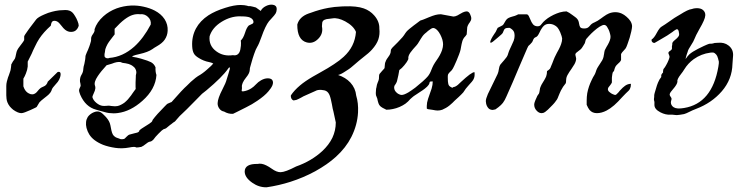

<svg xmlns="http://www.w3.org/2000/svg" viewBox="-20 -466 3180 818"><path d="M6.8 -99.6Q6.8 -108.9 9.3 -119.1Q10.7 -125.5 14.2 -136.2Q16.1 -141.1 17.6 -145Q22 -157.2 24.4 -165Q24.9 -167 25.4 -169.9Q26.4 -174.3 26.9 -179.7Q27.3 -183.1 27.8 -188Q27.8 -190.4 27.8 -190.9L34.7 -203.6Q35.6 -204.6 39.6 -210.4Q43 -215.8 43.5 -216.3Q44.4 -218.3 45.9 -223.6Q46.4 -226.1 47.4 -230.7Q48.3 -235.4 49.3 -239.3Q50.3 -243.7 50.8 -245.6Q52.7 -252 58.1 -260.3Q61 -264.6 67.4 -272.9Q70.8 -277.3 72.3 -279.3Q80.1 -289.1 83 -295.4V-311Q83 -312.5 86.9 -318.8Q90.8 -325.2 100.1 -337.9Q103 -341.8 107.9 -348.6Q117.2 -360.8 123.5 -369.1Q129.4 -377 134.3 -383.3Q138.2 -388.2 147 -393.6Q155.8 -398.9 168.5 -404.3Q185.5 -412.1 201.7 -416Q215.8 -419.9 232.4 -421.9Q249 -423.3 258.3 -423.3Q277.3 -423.3 288.1 -413.1Q293.5 -408.2 299.8 -397.5Q306.6 -386.7 310.5 -376Q315.4 -364.3 315.4 -356.4Q311.5 -343.3 302.2 -335.9Q294.4 -330.1 282.2 -330.1Q269 -330.1 257.3 -339.4Q250.5 -344.7 241.7 -356.4Q236.8 -362.8 233.9 -365.7Q224.1 -377.4 211.9 -377.4Q203.6 -377.4 200.2 -370.6Q198.2 -366.7 196.3 -356.4Q180.7 -342.3 168.9 -329.1Q156.7 -315.4 147 -300.8Q137.7 -286.6 128.9 -267.6Q122.6 -254.4 121.1 -251.5Q114.3 -234.9 109.9 -227.1Q108.9 -225.1 106.9 -221.2Q103 -213.9 99.6 -206.5Q98.6 -204.6 98.1 -203.6V-182.6Q96.7 -168.5 90.3 -152.8Q85.9 -141.1 79.6 -130.9V-98.1Q81.1 -93.3 83.5 -88.4Q86.9 -81.5 91.3 -76.7Q96.2 -71.3 102.1 -68.4Q109.4 -64 117.2 -64Q123.5 -64 128.9 -67.4Q132.3 -69.3 136.7 -73.7Q139.6 -77.1 142.1 -80.1Q146.5 -85.9 152.8 -90.8Q157.7 -94.2 164.1 -96.7Q168 -98.6 170.9 -100.1Q175.3 -103 177.7 -106.4Q181.2 -110.4 183.6 -118.2L224.6 -158.2Q224.6 -159.2 228 -159.7Q229 -159.7 229.5 -159.7Q231 -159.7 232.4 -159.7Q238.3 -158.7 238.3 -149.4Q238.3 -142.6 235.4 -134.8Q232.4 -126 226.1 -117.2Q222.2 -112.3 216.8 -106.4Q209.5 -98.6 206.1 -93.8Q202.1 -88.9 200.2 -83Q199.7 -81.1 198.7 -78.6Q195.8 -71.8 188 -64Q183.1 -59.1 168.5 -47.9Q168.5 -47.9 168.5 -47.9Q153.8 -36.6 147.9 -29.8L136.2 -10.3Q134.8 -8.8 124 -3.9Q117.2 -0.5 109.4 2.9Q96.2 8.8 86.9 12.2Q76.7 16.1 70.8 16.1Q64.9 16.1 55.7 12.7Q45.4 8.3 36.1 1.5Q28.3 -4.9 22 -12.2Q15.1 -21 11.7 -29.8Q8.8 -36.6 7.8 -45.4Q6.8 -51.8 6.8 -60.1Z M457 -194.8 434.1 -188Q409.7 -161.6 396.5 -141.6Q378.9 -115.7 384.8 -100.6Q386.7 -96.2 386.2 -89.4Q385.3 -80.1 378.9 -67.4Q374.5 -58.1 373.5 -52.7Q377 -38.6 391.1 -27.3Q404.3 -16.6 417 -15.1Q423.3 -14.2 433.1 -15.1Q440.4 -16.1 447.8 -15.6Q447.8 -15.6 452.6 -14.6Q463.4 -13.2 469.7 -13.2Q475.1 -13.2 480.5 -14.2Q487.8 -15.6 496.1 -20Q500.5 -22 503.9 -24.4Q510.7 -28.3 517.6 -35.2Q521.5 -38.6 524.9 -42.5Q529.3 -47.4 538.6 -59.6Q542.5 -64.9 543.9 -67.4Q545.4 -70.3 550.8 -77.1Q557.1 -85 558.1 -86.9Q558.6 -88.9 557.6 -95.7Q557.1 -98.6 557.6 -106.4Q557.6 -111.8 557.6 -114.7Q558.6 -130.9 558.6 -137.2Q558.1 -145 560.1 -151.4Q561.5 -156.2 560.5 -161.9Q559.6 -167.5 556.6 -172.9Q552.7 -180.2 543 -186.5Q540 -188.5 537.6 -189.5Q530.3 -193.8 515.6 -196.3Q511.2 -196.8 508.3 -197.3Q501.5 -197.8 498 -199.7Q496.1 -201.2 492.2 -201.7Q478.5 -203.6 457 -194.8ZM425.3 -231Q423.8 -221.7 433.6 -218.3Q440.4 -216.3 445.8 -219.2Q502.9 -223.6 551.8 -267.1Q591.3 -302.7 622.1 -361.3Q625 -380.4 610.4 -394Q596.2 -407.7 576.7 -405.3Q560.5 -407.2 545.4 -402.3Q530.3 -397.9 510.7 -383.3Q500.5 -375.5 490.7 -366.2Q481.9 -357.9 468.3 -343.3Q468.3 -339.8 468.3 -331.5Q468.8 -320.3 468.5 -319.6Q468.3 -318.8 460.4 -309.1Q456.1 -303.7 454.1 -300.8Q453.1 -299.8 452.1 -298.3Q442.4 -285.6 439.5 -280.3Q439 -279.3 438 -277.8Q431.6 -266.1 428.7 -256.3Q427.7 -252.9 426.8 -243.2Q426.3 -239.3 425.8 -238.3Q425.3 -237.3 425.3 -235.8Q425.8 -233.9 425.3 -231ZM543 -226.6Q543 -225.6 545.9 -224.1Q549.3 -222.7 551.8 -222.7Q556.6 -222.7 580.1 -216.3Q612.3 -207 623 -201.2Q636.2 -194.3 642.6 -179.2Q641.6 -160.2 646.5 -146.5Q642.6 -85.9 586.9 -36.6Q536.1 8.8 481.9 15.6Q464.8 18.1 444.3 15.6Q438.5 14.6 434.1 13.7Q426.8 12.2 403.3 5.4Q394.5 2.4 390.1 1.5Q344.2 -10.3 321.8 -62.5Q316.4 -75.7 316.9 -82.5Q317.4 -86.4 320.3 -92.3Q323.2 -97.7 323.7 -101.1Q323.7 -104.5 322.8 -108.9Q321.3 -113.3 320.8 -118.2Q319.3 -135.3 328.1 -148.9Q334.5 -159.2 335 -172.9Q335.4 -181.2 339.4 -193.8Q341.3 -200.7 342.8 -211.9Q343.8 -217.8 343.8 -220.7Q343.3 -229.5 350.1 -243.2Q354.5 -251.5 360.8 -269Q362.8 -274.9 363.3 -276.4Q368.7 -291 368.2 -299.3Q367.2 -309.1 376 -320.8Q384.8 -333 382.8 -341.3Q392.6 -371.6 420.4 -396.5Q444.3 -418 476.6 -430.2Q506.3 -440.9 538.6 -442.4Q565.4 -443.4 591.8 -437.5Q618.7 -431.6 639.2 -420.9Q666.5 -406.7 681.2 -384.3Q695.8 -361.3 694.3 -335Q693.4 -314 681.6 -296.9Q671.4 -281.7 647 -268.1Q635.7 -261.7 629.4 -256.8Q610.4 -243.7 574.7 -235.8Q555.2 -231.9 543 -226.6Z M1040 -357.4Q1030.8 -348.6 1023.9 -326.2Q1016.1 -302.2 1005.9 -293.5Q1007.3 -284.2 1006.3 -271Q1005.4 -261.2 1003.9 -254.9Q1001 -240.7 992.9 -234.6Q984.9 -228.5 972.2 -231Q931.6 -225.1 901.9 -247.1Q868.7 -271 873 -311.5Q884.3 -348.6 924.8 -373.5Q962.4 -396.5 1001.5 -396.5Q1005.4 -396.5 1011.2 -396Q1015.6 -396 1017.6 -396Q1020.5 -396 1025.9 -395.5Q1030.8 -395 1033.2 -394.5Q1036.6 -394 1040 -393.1Q1045.4 -391.6 1049.3 -388.7Q1050.3 -388.2 1051.3 -387.7Q1056.2 -383.8 1058.1 -379.9Q1059.1 -377.4 1059.6 -375.5Q1061 -367.7 1055.2 -364.7ZM952.1 -173.8Q955.1 -177.7 955.6 -178.2Q956.5 -179.2 958 -178.7Q960.4 -177.7 959 -171.9Q958 -166.5 953.1 -151.4Q947.3 -133.8 945.8 -127.9Q941.9 -112.3 928.2 -86.4Q907.7 -46.9 907.2 -26.9Q906.7 -14.2 914.1 -3.9Q921.9 7.3 934.6 9.3Q952.6 20 972.7 19Q979.5 15.6 989.7 10.7Q1037.1 -12.7 1053.2 -22Q1064 -28.3 1076.2 -36.6Q1107.4 -57.6 1123.5 -76.7Q1135.7 -90.8 1140.6 -102.5Q1146 -116.7 1139.6 -125.5Q1134.8 -131.8 1122.1 -132.3Q1107.9 -132.8 1092.3 -124Q1080.1 -117.2 1070.3 -106.4Q1060.5 -95.7 1050.3 -89.4Q1035.6 -80.1 1018.6 -77.1Q1011.7 -76.2 1010.3 -77.6Q1009.3 -78.1 1009.8 -81.1Q1009.8 -82.5 1010.3 -85.4Q1010.7 -88.4 1010.7 -88.9Q1011.2 -91.3 1010.7 -94.7Q1008.3 -110.8 1028.8 -136.2Q1043 -153.3 1043.9 -166.5Q1044.4 -169.9 1044.4 -170.9Q1043.5 -173.8 1050.3 -195.8Q1055.2 -211.4 1056.2 -216.3Q1057.6 -222.2 1062.5 -235.4Q1069.8 -256.8 1075.7 -266.1Q1083.5 -278.8 1093.8 -308.1Q1110.8 -356.4 1126 -375.5Q1129.9 -379.9 1136.2 -386.7Q1150.4 -401.9 1154.3 -408.7Q1158.2 -415.5 1158.7 -424.3Q1159.7 -435.1 1154.3 -440.4Q1149.9 -444.8 1142.1 -445.8Q1128.4 -447.8 1113.3 -440.4Q1097.2 -432.6 1090.8 -419.4L1070.3 -434.1Q1068.8 -435.1 1057.6 -437.5Q1048.8 -439.5 1046.4 -439.9Q1044.4 -439.9 1041.5 -439.9Q1037.6 -439.5 1036.6 -440.4Q1035.6 -441.4 1021 -443.8Q1013.2 -444.8 1004.9 -444.8Q977.5 -444.8 939.5 -432.6Q897 -419.4 868.2 -400.9Q832.5 -377.4 814.9 -344.7Q796.4 -310.1 798.8 -268.6Q799.8 -248.5 806.2 -237.8Q811.5 -228 827.1 -218.8Q836.4 -212.9 847.2 -208.5Q859.4 -203.6 870.1 -201.7Q880.9 -199.7 888.7 -195.3Q882.8 -187.5 861.8 -169.4Q842.8 -152.3 823.2 -141.6Q820.3 -139.6 813 -134.3Q791 -116.7 776.4 -101.1Q758.3 -85.4 710.9 -31.2Q710.4 -30.8 707 -29.8Q703.6 -28.3 699.2 -26.4Q696.8 -25.4 694.3 -24.4Q690.9 -22.5 689.9 -21Q688 -19 681.2 -12.2Q647.5 21.5 629.9 45.4Q629.4 52.2 620.6 57.6Q620.6 58.1 616.2 61Q604.5 68.4 593.8 75.2Q585 81.1 582.5 82.5Q579.1 84.5 574.2 88.9Q573.7 96.2 564 99.1Q563.5 99.1 553.7 101.6Q551.8 102.1 548.3 103Q540 105 531.7 107.4Q530.3 107.9 529.3 108.4Q528.3 108.9 525.9 110.4Q522.9 112.8 519 116.7Q517.6 118.2 516.6 119.1Q512.2 123.5 511.7 124Q509.8 126.5 502 127Q493.2 127.4 491.2 126Q489.3 124.5 482.4 122.6Q472.7 120.1 466.8 114.3Q462.9 110.8 460.4 106.4Q457 100.1 454.6 89.4Q452.6 81.5 452.1 76.7Q450.7 67.9 447.8 58.6Q441.9 42 422.9 23.9Q414.6 15.6 408.7 12.2Q401.9 8.3 393.1 8.8Q387.2 9.3 379.9 12.2Q372.1 15.1 364.7 21Q358.4 25.9 354 32.2Q347.7 42.5 346.7 53.7Q345.2 65.9 348.6 79.1Q352.5 94.2 360.4 106.9Q369.1 120.6 382.8 130.9Q398.4 142.6 418.9 150.9Q441.9 159.7 472.2 164.1Q500 168 529.8 162.6Q554.2 157.7 559.1 161.6Q561 163.1 565.4 162.1Q567.9 161.6 571.3 161.6Q574.7 161.1 578.6 160.2Q581.1 160.2 581.1 160.2Q590.8 156.2 600.8 147.7Q610.8 139.2 617.7 137.7Q618.7 137.7 619.1 137.7Q622.6 136.7 625.5 135.3Q633.3 130.4 636.5 125Q639.6 119.6 655.3 103.5Q665 93.8 669.4 89.8Q678.2 82.5 682.6 83Q684.1 83 684.1 82.3Q684.1 81.5 686 81.1Q688 80.6 688 80.1Q688.5 79.1 704.6 66.4Q708.5 63.5 709.5 63Q719.2 54.7 723.6 52.7Q726.1 51.3 731.9 43.9Q735.4 39.6 745.6 28.3Q748.5 24.9 754.9 19.5Q770.5 5.4 809.6 -34.7Q826.2 -51.8 840.8 -66.4Q842.3 -66.9 859.4 -81.1Q927.2 -137.7 952.1 -173.8Z M1352.5 -365.7 1351.6 -354Q1351.6 -353.5 1352.1 -350.6Q1356.9 -322.3 1336.4 -301.3Q1314.5 -278.3 1287.1 -285.2Q1246.1 -295.9 1246.6 -361.3Q1255.4 -394.5 1295.4 -408.7Q1299.8 -410.2 1304.2 -411.6Q1342.3 -425.8 1379.9 -432.6Q1402.8 -437 1435.1 -438.5Q1441.4 -438.5 1448.2 -439Q1499.5 -440.9 1529.8 -430.2Q1556.2 -420.9 1574.2 -400.4Q1597.2 -374.5 1596.2 -343.8Q1599.1 -319.8 1591.8 -297.9Q1585 -277.3 1564.5 -254.4Q1551.8 -240.2 1525.4 -220.2Q1512.2 -210 1489.7 -190.4Q1471.2 -174.3 1466.8 -171.9Q1464.8 -170.9 1457 -165.5Q1449.2 -160.2 1444.8 -157.7Q1440.4 -154.8 1435.5 -152.3Q1426.8 -147.9 1420.4 -146.5Q1452.1 -136.2 1472.7 -114.3Q1494.6 -90.3 1497.6 -58.6Q1507.3 -26.9 1505.4 12.7Q1502.4 66.9 1477.1 117.2Q1453.6 163.6 1411.1 202.1Q1375 234.9 1322.8 263.7Q1272.5 291 1217.3 308.6Q1168.5 324.2 1115.7 332Q1083 332.5 1054.7 312.5Q1022.5 290 1022.5 264.6Q1022.9 231.4 1077.6 232.4Q1094.2 228.5 1114.7 238.8Q1125.5 244.1 1137.2 252.4Q1158.7 268.1 1175.8 267.6Q1195.8 267.1 1241.7 243.2Q1273.9 231.9 1302.2 215.3Q1331.5 197.8 1353 177.7Q1381.3 151.4 1396 121.1Q1410.6 89.8 1410.6 55.7Q1408.7 44.4 1400.4 8.3Q1398.9 1.5 1397.5 -2.9Q1396 -9.3 1394 -22Q1391.6 -34.7 1389.6 -42.5Q1387.2 -52.7 1384.3 -60.1Q1378.9 -72.8 1370.6 -77.6Q1363.8 -82 1349.1 -83Q1333 -84 1324.2 -78.6Q1318.8 -75.7 1301.3 -68.4Q1281.2 -60.1 1272.9 -55.7Q1270 -54.2 1264.2 -50.8Q1256.3 -46.4 1252.9 -44.9Q1248.5 -42.5 1243.2 -40.5Q1236.3 -38.6 1231 -38.1Q1224.6 -40 1221.2 -46.9Q1218.3 -52.7 1219.2 -59.6Q1233.4 -81.1 1258.3 -102.1Q1278.8 -119.6 1313 -139.6Q1327.1 -147.9 1343.3 -156.7Q1380.4 -177.2 1402.8 -192.4Q1428.2 -209 1444.3 -224.1Q1468.3 -246.1 1481 -272Q1494.1 -298.3 1496.6 -330.1Q1485.8 -356 1450.7 -375Q1419.4 -391.6 1396.5 -387.7Q1391.1 -386.7 1384.8 -386.2Q1370.1 -385.3 1362.8 -381.8Q1352.5 -377 1352.5 -365.7Z M1798.3 -3.4V-15.1Q1798.3 -28.3 1803.7 -44.9Q1806.2 -53.7 1810.5 -64.5Q1815.9 -78.6 1818.8 -88.4Q1823.7 -105 1823.7 -119.1Q1816.4 -119.1 1814 -118.7Q1811.5 -118.2 1810.5 -116.2Q1810.1 -114.7 1810.1 -113.3Q1809.1 -108.9 1806.2 -104.5Q1801.3 -97.2 1790 -88.4Q1782.7 -82.5 1769.5 -74.2Q1761.2 -68.4 1754.9 -64.5Q1740.7 -55.7 1735.8 -50.8L1728 -43.9Q1719.2 -33.2 1707.5 -24.4Q1695.8 -16.1 1682.1 -10.3Q1668.5 -4.4 1653.8 -1.5Q1639.6 1.5 1626 1.5Q1607.4 -6.8 1599.6 -14.2Q1594.7 -19 1592.3 -26.4Q1590.3 -31.2 1589.4 -36.1Q1587.9 -46.9 1584.5 -53.2Q1580.6 -60.1 1581.1 -68.8Q1581.1 -69.3 1581.1 -69.8Q1581.5 -79.1 1582 -84Q1582.5 -87.9 1582.5 -88.9Q1583 -90.3 1583.5 -92.3Q1584.5 -99.1 1585.9 -105Q1587.4 -109.4 1588.9 -113.8Q1591.3 -119.6 1592.3 -122.1Q1595.2 -129.4 1594.7 -137.7Q1594.2 -147 1597.7 -151.9Q1599.1 -154.3 1604 -159.2Q1605 -160.6 1606.4 -162.1Q1611.8 -168 1615.7 -172.4Q1617.2 -174.3 1617.7 -174.8Q1618.7 -175.8 1618.7 -180.2Q1618.7 -183.1 1619.6 -189.5Q1620.1 -192.9 1620.1 -194.8Q1621.1 -200.7 1622.1 -201.7L1624.5 -208Q1627.4 -214.4 1632.8 -221.2Q1641.1 -231.4 1644 -241.7Q1645 -246.6 1645 -250Q1645 -256.3 1651.4 -262.7Q1652.8 -264.2 1652.8 -264.2Q1666.5 -277.8 1674.8 -286.1Q1681.2 -293 1688 -300.3Q1693.8 -306.6 1694.8 -307.6Q1696.8 -309.6 1701.2 -315.9Q1701.2 -315.9 1701.2 -315.9Q1705.6 -322.3 1707 -324.7Q1709.5 -328.1 1711.4 -330.6Q1714.8 -335 1724.1 -342.8Q1731.4 -349.1 1743.2 -357.9Q1749 -362.3 1754.4 -366.2Q1765.1 -374 1770.5 -378.4Q1781.2 -381.3 1796.9 -388.2Q1802.7 -390.6 1807.6 -392.6Q1824.2 -399.4 1835 -402.3Q1846.7 -405.3 1858.4 -405.3L1911.6 -395.5Q1919.4 -395.5 1929.2 -400.4Q1933.1 -402.3 1938.5 -405.8Q1946.8 -410.6 1951.7 -413.1Q1961.4 -417.5 1968.3 -417.5Q1974.1 -417.5 1978 -413.1Q1980.5 -410.6 1982.9 -405.3Q1984.9 -401.4 1986.3 -396.5Q1987.8 -392.1 1987.8 -387.7Q1987.8 -382.8 1985.8 -378.4Q1984.4 -375 1981 -370.1Q1979 -367.7 1978 -366.2Q1973.1 -358.9 1970.7 -350.6L1968.3 -319.3Q1968.3 -318.4 1965.8 -315.9Q1965.3 -314.9 1963.9 -313Q1961.4 -310.5 1960 -308.6Q1958.5 -307.1 1957 -305.2Q1953.1 -299.8 1950.2 -292Q1948.2 -286.6 1946.8 -278.8Q1945.3 -272.9 1944.3 -266.1Q1943.4 -259.3 1942.4 -255.4Q1940.9 -247.6 1935.5 -233.4Q1931.6 -222.7 1925.3 -208Q1919.9 -195.3 1915.5 -186Q1909.2 -172.4 1904.8 -167Q1903.3 -165.5 1900.4 -162.6Q1896.5 -159.2 1894.5 -156.7Q1891.1 -153.3 1889.6 -150.4Q1887.7 -146.5 1887.7 -138.7Q1887.7 -138.7 1887.7 -138.7Q1887.7 -127 1888.2 -120.1Q1888.7 -114.3 1889.6 -110.4Q1890.6 -104.5 1892.6 -102.1Q1894 -99.6 1897.5 -97.2Q1903.8 -92.3 1909.2 -92.3L1911.6 -95.2Q1919.4 -95.2 1930.7 -104.5Q1936 -108.9 1944.8 -117.7Q1956.5 -128.4 1963.9 -134.8Q1982.4 -150.9 1994.1 -156.7Q2000.5 -159.7 2001.5 -157.7Q2002 -157.2 2002 -156.2V-147Q2002 -135.7 1995.6 -125Q1991.7 -118.7 1981.4 -107.9Q1977.1 -103 1974.1 -99.6Q1962.4 -86.4 1959 -80.1Q1955.6 -73.2 1944.8 -63Q1940.9 -59.1 1934.1 -52.7Q1924.3 -43.9 1917 -37.1Q1909.7 -29.8 1907.7 -27.8Q1901.9 -22 1895.5 -17.1Q1887.7 -10.7 1879.9 -6.3Q1871.6 -1.5 1864.3 1.5Q1854.5 4.9 1844.7 4.9Q1836.9 4.9 1823.2 2Q1812.5 0 1802.7 -1ZM1659.2 -92.8Q1659.2 -86.4 1662.6 -80.1Q1665.5 -75.2 1669.9 -71.3Q1674.8 -66.4 1681.2 -64Q1686.5 -61.5 1691.4 -61.5Q1701.2 -61.5 1719.7 -72.3Q1732.4 -80.1 1749.5 -92.8Q1765.6 -105.5 1780.8 -119.1Q1795.4 -132.3 1801.3 -139.2Q1811 -149.9 1817.9 -168.5Q1821.3 -177.7 1827.1 -189Q1833.5 -200.2 1840.8 -210.4Q1848.1 -220.7 1853.5 -230.5Q1859.9 -242.2 1863.3 -252.4Q1867.7 -266.1 1867.7 -276.9Q1867.7 -285.6 1864.7 -296.9Q1861.3 -308.1 1856 -318.4Q1849.6 -330.6 1842.8 -337.4Q1833 -347.2 1824.7 -346.7Q1819.8 -346.2 1814 -341.8Q1810.5 -339.8 1803.2 -334Q1800.8 -331.5 1797.9 -329.1Q1792 -324.2 1789.6 -322.3Q1784.7 -317.9 1780.3 -312Q1776.9 -307.6 1772.5 -300.3Q1770.5 -296.9 1769 -294.4Q1764.2 -285.6 1760.3 -280.3Q1755.9 -273.9 1748 -265.6Q1743.7 -260.7 1739.7 -256.3Q1731.4 -246.6 1727.5 -240.7Q1721.2 -231.4 1719.7 -223.1V-214.4Q1716.8 -207.5 1711.9 -200.2Q1708 -194.3 1702.6 -188Q1697.3 -181.6 1691.9 -176.3Q1686 -170.9 1681.2 -167.5Q1680.7 -164.6 1679.7 -159.2Q1678.2 -151.4 1677.2 -145.5Q1675.3 -136.7 1672.9 -127Q1672.4 -124.5 1671.9 -122.6Q1670.9 -117.2 1668 -112.3Q1667 -110.4 1665.5 -107.9Q1662.6 -104 1661.1 -101.6Q1659.2 -97.2 1659.2 -92.8Z M2256.8 -26.9Q2256.8 -27.3 2258.3 -31.7Q2259.8 -35.2 2261.2 -39.6Q2263.7 -44.9 2265.6 -49.3Q2268.1 -55.2 2269 -57.1Q2270 -59.1 2272.9 -63L2275.9 -66.9Q2276.9 -67.9 2277.8 -72.5Q2278.8 -77.1 2279.3 -80.6Q2280.3 -86.9 2280.8 -90.3Q2281.2 -92.3 2283.2 -96.7Q2286.1 -104.5 2292.5 -114.3Q2296.4 -120.1 2299.3 -125.5Q2304.7 -134.8 2307.1 -141.1Q2310.5 -150.9 2310.5 -163.1Q2313 -164.1 2316.9 -167.5Q2320.8 -170.4 2322.3 -172.4Q2324.7 -174.8 2327.6 -183.6Q2329.6 -188.5 2333 -196.3Q2335.9 -203.6 2338.4 -210.4Q2341.3 -217.8 2343.3 -222.2Q2346.7 -230 2352.5 -240.7Q2357.4 -249 2361.3 -256.8Q2367.7 -269.5 2370.6 -278.3Q2375 -290.5 2375 -301.8L2372.6 -312.5Q2369.1 -322.3 2366.7 -328.6Q2361.3 -340.8 2356 -347.7Q2349.6 -355.5 2340.8 -359.4Q2331.1 -364.3 2319.3 -364.3Q2306.6 -364.3 2297.9 -356.9Q2292.5 -352.5 2286.6 -342.8Q2282.2 -335.9 2278.8 -328.1Q2273.9 -317.9 2270 -313Q2266.1 -308.6 2261.2 -307.1Q2255.9 -305.2 2252.9 -299.3Q2252.9 -299.3 2252.9 -299.3Q2251.5 -295.4 2250 -292.5Q2249 -291 2248.5 -289.6Q2247.6 -287.6 2247.6 -287.1Q2246.6 -285.6 2243.2 -282.2Q2241.2 -280.3 2239.3 -277.8Q2235.4 -273.9 2231 -270Q2229.5 -268.6 2215.8 -236.3Q2203.6 -208.5 2191.9 -180.7Q2174.8 -140.1 2164.6 -116.2Q2157.7 -100.1 2152.8 -89.4Q2143.6 -67.4 2137.7 -55.2Q2132.8 -44.4 2130.4 -40Q2127 -33.7 2122.6 -27.8Q2118.7 -22.9 2114.3 -18.6Q2109.4 -13.7 2103.5 -9.3Q2098.1 -4.9 2090.8 0L2079.1 2.4Q2071.3 2.4 2064.9 -1.5Q2060.1 -4.9 2056.6 -10.7Q2053.2 -16.1 2051.3 -23.4Q2049.8 -30.3 2049.8 -35.2Q2049.8 -44.9 2058.6 -65.4Q2063.5 -76.7 2076.2 -101.6Q2081.1 -111.8 2084.5 -118.7Q2097.2 -143.6 2100.1 -150.9Q2104 -160.2 2105 -169.4Q2106.4 -182.1 2111.8 -190.9Q2114.3 -194.8 2120.6 -201.2Q2124 -205.1 2127.4 -209Q2134.8 -217.3 2138.7 -223.1Q2143.6 -230.5 2145.5 -239.3Q2147.5 -247.1 2154.8 -262.2Q2156.7 -266.1 2158.2 -269.5Q2165.5 -284.7 2168.5 -292.5Q2172.4 -303.7 2172.4 -313.5Q2172.4 -316.9 2171.9 -320.8Q2171.4 -327.6 2168.5 -332.5Q2164.1 -340.3 2151.9 -347.2H2145Q2138.2 -347.2 2133.8 -345.2Q2130.4 -343.3 2127.9 -339.8Q2126 -336.9 2124.5 -332Q2123 -327.6 2121.6 -325.2Q2119.1 -321.3 2107.9 -312Q2104.5 -309.1 2100.6 -305.7Q2087.9 -294.9 2080.1 -288.6Q2073.2 -283.7 2070.8 -283.7Q2069.3 -283.7 2068.8 -286.6Q2068.4 -288.6 2070.3 -293.5Q2072.3 -299.3 2078.6 -310.1Q2081.1 -314 2085.2 -320.3Q2089.4 -326.7 2091.8 -330.1L2100.1 -347.2Q2100.6 -347.7 2106.4 -350.6Q2106.4 -350.6 2109.9 -352.3Q2113.3 -354 2113.3 -354Q2119.1 -356.9 2120.6 -357.9Q2123.5 -359.4 2126.5 -364.7Q2127.9 -366.7 2129.4 -369.6Q2132.3 -375 2134.3 -377.9Q2137.7 -383.3 2142.1 -386.7Q2146.5 -390.1 2155.3 -393.1Q2158.2 -394 2163.1 -395.5Q2169.9 -397.5 2173.3 -398.4Q2181.6 -401.4 2187.5 -404.8H2224.6Q2230.5 -404.8 2235.8 -391.1Q2236.8 -388.7 2237.8 -386.7Q2244.6 -369.6 2250.5 -362.8Q2257.8 -354 2270.5 -354Q2281.2 -354 2286.6 -362.8Q2289.1 -366.7 2294.9 -372.6Q2303.2 -380.9 2314 -388.7Q2325.7 -396.5 2338.4 -402.8Q2352.1 -409.2 2364.7 -413.1Q2380.4 -417.5 2393.6 -417.5Q2404.3 -413.1 2418.9 -401.9Q2427.7 -395 2430.2 -393.6Q2442.9 -384.8 2445.8 -372.1Q2446.3 -369.6 2446.8 -366.7Q2448.7 -355 2451.7 -350.6Q2455.6 -344.7 2468.8 -344.7Q2476.1 -344.7 2481.4 -346.7Q2485.8 -348.6 2489.7 -352.5Q2492.2 -355 2493.7 -356.9Q2498 -362.3 2502.4 -365.2Q2503.9 -366.7 2507.3 -368.2Q2510.7 -370.1 2512.7 -370.6Q2526.4 -376.5 2541 -387.7Q2545.9 -391.6 2550.3 -394.5Q2564.5 -404.8 2574.2 -408.7Q2587.4 -414.1 2601.6 -414.1Q2615.7 -414.1 2628.9 -408.2Q2639.6 -403.3 2649.4 -394.5Q2659.7 -385.7 2666 -376Q2672.9 -364.3 2672.9 -354Q2672.9 -347.2 2669.4 -331.5Q2666.5 -319.3 2662.6 -305.2Q2657.7 -289.1 2653.3 -277.8Q2648.4 -263.7 2645 -259.3Q2644 -258.3 2642.1 -255.9Q2638.2 -252 2633.8 -246.6Q2631.8 -244.1 2630.4 -242.7Q2626.5 -237.3 2626 -235.8V-210.4Q2624.5 -206.1 2620.1 -201.2Q2617.7 -198.7 2614.3 -195.8Q2609.4 -191.4 2606.4 -188Q2601.6 -182.6 2599.6 -176.3Q2598.1 -172.9 2597.7 -170.4Q2596.7 -163.1 2593.3 -160.6Q2589.8 -158.2 2588.9 -150.4Q2588.9 -150.4 2588.9 -150.4Q2587.9 -142.6 2587.4 -139.6Q2586.9 -135.7 2586.9 -134.3V-114.7Q2585.4 -110.8 2581.1 -105Q2580.1 -104 2579.6 -103Q2574.2 -96.7 2572.3 -93.8Q2569.8 -89.4 2569.8 -85.4Q2569.8 -80.6 2574.2 -75.7Q2577.6 -72.3 2583 -68.8Q2588.4 -65.4 2593.8 -63.5Q2598.6 -61.5 2601.1 -61.5Q2605.5 -61.5 2614.7 -72.3Q2617.7 -76.2 2620.6 -79.6Q2633.8 -94.2 2643.1 -100.6Q2654.8 -108.9 2668 -108.9Q2668 -102.1 2667 -96.7Q2665 -86.9 2658.7 -80.1L2657.7 -79.1Q2657.2 -78.6 2646 -67.9Q2641.1 -63 2632.3 -53.7Q2611.8 -30.8 2596.7 -17.6Q2579.6 -2.9 2564.5 4.9Q2543 16.1 2522.9 16.1Q2503.4 16.1 2491.7 2.4Q2485.4 -5.4 2479.5 -19.5V-37.1Q2479.5 -53.7 2481.9 -68.8Q2484.4 -82.5 2489.3 -97.2Q2493.7 -110.4 2501 -125.5Q2506.3 -137.2 2512.7 -147Q2515.6 -151.9 2518.1 -159.2Q2519.5 -164.1 2521 -168Q2523.4 -174.8 2530.8 -186Q2532.7 -189 2534.7 -191.9Q2542 -202.6 2545.9 -209.5Q2549.8 -217.3 2551.3 -223.6Q2552.2 -227.1 2552.7 -231.9Q2553.2 -233.9 2553.7 -236.8Q2554.2 -241.7 2554.7 -244.1Q2555.2 -248 2556.6 -252Q2558.6 -256.8 2564 -266.1Q2567.4 -271.5 2569.8 -275.9Q2575.7 -286.6 2578.1 -293.9Q2581.1 -302.2 2581.1 -309.1Q2581.1 -315.4 2578.6 -323.7Q2576.7 -331.5 2573.2 -339.4Q2569.3 -347.7 2565.9 -352.5Q2560.5 -359.9 2553.7 -359.9Q2546.9 -359.9 2534.2 -352.1Q2523.4 -345.2 2510.7 -334Q2500 -324.7 2488.8 -312.5Q2480.5 -303.7 2478 -300.3Q2474.6 -295.9 2473.6 -289.1Q2473.1 -285.2 2471.7 -282.2Q2471.7 -282.2 2471.7 -282.2Q2467.8 -275.4 2465.3 -271.5Q2462.9 -267.6 2460.9 -264.6Q2458 -260.7 2457.5 -259.8Q2455.1 -256.3 2446.3 -250Q2446.3 -250 2446.3 -250Q2437.5 -243.7 2434.6 -240.7Q2430.7 -236.8 2431.2 -232.4Q2431.6 -230 2432.6 -226.6Q2434.1 -222.2 2434.6 -217.3Q2435.1 -207 2427.7 -192.9Q2423.3 -185.1 2414.6 -172.4Q2408.7 -164.6 2405.8 -159.7Q2395.5 -144.5 2393.1 -134.3Q2393.1 -133.3 2392.6 -131.3Q2392.1 -127 2391.6 -121.1Q2391.6 -119.6 2391.6 -117.7Q2391.1 -112.8 2390.6 -111.8Q2390.1 -110.4 2384.8 -104Q2381.8 -100.6 2378.9 -96.2Q2374.5 -89.8 2369.6 -80.1Q2367.2 -74.7 2364.3 -68.4Q2361.3 -61 2359.4 -56.6Q2356 -46.9 2352.5 -41.5Q2350.6 -38.1 2348.1 -35.6Q2346.7 -33.7 2344.7 -30.8Q2342.3 -27.8 2339.6 -24.7Q2336.9 -21.5 2334 -18.6Q2332 -16.6 2329.1 -13.7Q2320.8 -4.9 2314.5 1Q2307.6 7.3 2302.2 11.2Q2295.4 16.1 2287.6 16.1Q2276.4 16.1 2267.1 6.3Q2255.9 -4.9 2255.9 -20.5Z M2895 -169.9Q2911.1 -196.3 2935.5 -213.9Q2967.8 -236.8 3006.3 -241.7Q3014.6 -242.7 3018.6 -242.2Q3021.5 -241.7 3025.9 -238.8Q3026.9 -237.8 3027.3 -237.3Q3031.2 -234.9 3034.7 -228.5Q3035.2 -227.5 3035.6 -227.1Q3037.1 -223.6 3039.6 -215.8Q3040 -213.9 3040 -213.4Q3041 -210.9 3042.5 -204.1Q3043.5 -199.7 3040.5 -181.6Q3013.7 -25.4 2894.5 -5.9Q2863.8 -0.5 2850.6 -8.8Q2841.8 -14.2 2838.9 -23.9Q2836.9 -30.8 2839.8 -38.6Q2841.3 -42 2841.3 -44.4Q2841.3 -48.3 2836.9 -54.2Q2832 -60.5 2833.5 -65.9Q2835.4 -72.8 2847.2 -85.9Q2865.7 -106.9 2866.2 -118.7Q2863.3 -127.4 2881.3 -150.4Q2889.2 -160.2 2895 -169.9ZM2799.3 -353Q2790 -348.1 2778.3 -326.2Q2766.6 -303.7 2756.3 -297.9Q2754.9 -291.5 2758.8 -287.1Q2762.7 -282.7 2769 -283.2Q2778.3 -289.1 2797.4 -299.8Q2824.7 -314.9 2844.7 -329.6Q2848.1 -332.5 2851.6 -335Q2862.3 -342.8 2866.2 -341.3Q2867.2 -340.8 2869.1 -338.4Q2869.6 -337.4 2870.1 -336.9Q2871.1 -335 2872.1 -330.6Q2872.1 -329.6 2872.1 -329.1Q2872.6 -327.6 2873 -324.2L2873.5 -320.8Q2875 -311 2856.4 -296.4Q2844.7 -287.1 2844.2 -281.2Q2844.2 -280.3 2844.2 -278.8Q2844.2 -273.4 2843.3 -272Q2842.3 -270 2842.8 -261.2Q2842.8 -260.3 2842.8 -259.3Q2842.3 -253.9 2835 -249.5Q2829.1 -246.1 2828.1 -242.7Q2826.7 -238.8 2830.6 -231.4Q2833.5 -226.1 2832 -220.2Q2831.1 -216.8 2828.6 -210.4Q2823.7 -198.2 2818.8 -189.9Q2812.5 -178.2 2809.1 -174.8Q2805.2 -171.4 2804.7 -162.1Q2804.7 -158.7 2805.2 -158.7Q2804.7 -156.2 2801.3 -153.3Q2797.4 -149.4 2796.9 -143.1Q2796.9 -140.6 2797.4 -138.2Q2789.1 -128.4 2783.2 -113.8Q2778.8 -103.5 2774.4 -87.4Q2770.5 -72.8 2769 -69.3Q2766.6 -62 2767.1 -52.7L2766.1 -44.4Q2765.6 -40 2767.6 -34.7Q2768.6 -31.7 2768.1 -22Q2768.1 -20 2768.1 -19Q2768.1 -0.5 2793.9 12.7Q2815.9 23.9 2835.9 22.5Q2843.3 22 2856.9 23.9Q2861.8 24.4 2863.8 24.4Q2868.2 24.4 2877.4 22.9Q2888.2 21.5 2894.5 20Q2904.3 17.1 2915.5 11.2Q2929.7 3.9 2945.3 -2Q3012.2 -27.3 3055.2 -77.1Q3099.1 -127.9 3100.6 -193.4Q3100.6 -201.7 3102.5 -219.7Q3103 -224.6 3103 -225.6Q3106 -254.9 3084 -272Q3065.4 -286.6 3038.6 -283.7Q3032.2 -283.2 3029.8 -283.2Q3025.9 -283.7 3018.6 -281.2Q3012.7 -279.3 3005.9 -279.8Q3003.4 -279.8 3001 -279.3Q2995.6 -277.8 2978.5 -270Q2963.9 -263.2 2953.6 -257.8Q2929.7 -245.6 2917.5 -234.9Q2908.7 -226.6 2900.9 -214.4Q2901.4 -220.2 2905.8 -233.9Q2908.7 -241.7 2909.7 -245.1Q2911.6 -254.9 2924.8 -274.4Q2934.6 -289.1 2939 -300.8Q2943.4 -313 2959 -340.8Q2972.7 -364.3 2978 -377Q2984.4 -391.1 2984.9 -400.9Q2985.4 -414.1 2975.6 -422.9Q2966.3 -431.6 2946.8 -431.2Q2935.5 -430.7 2926.3 -427.2Q2911.6 -425.8 2877.9 -404.3Q2869.1 -398.4 2864.7 -396.5Q2856.9 -392.6 2833 -375.5Q2811 -359.9 2799.3 -353Z"/></svg>

Font: IM FELL English
Style: Italic
Weight: 400
Italic angle: -18°
Designer: Igino Marini
Foundry: Igino Marini
Version: 3.00